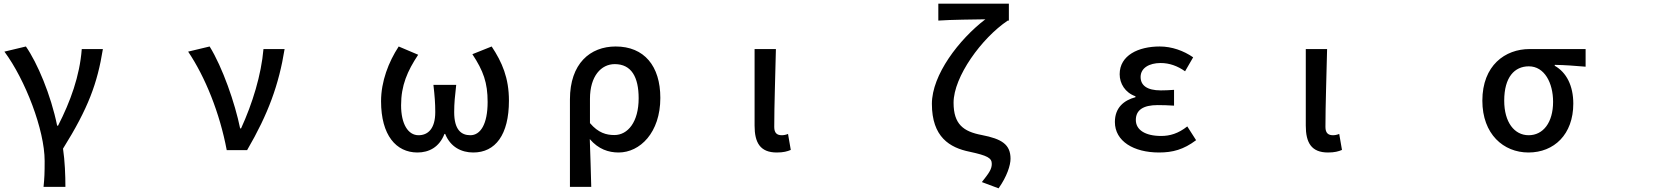

<svg xmlns="http://www.w3.org/2000/svg" viewBox="-20 -795 9040 1045"><path d="M217 222H336C336 159 333 81 323 14C461 -207 510 -342 540 -528H425C414 -381 363 -242 296 -111H291C257 -279 183 -453 121 -542L4 -514C117 -362 223 -88 223 81C223 147 222 173 217 222Z M1214 22H1325C1440 -175 1498 -335 1529 -528H1414C1402 -387 1354 -231 1292 -96H1287C1259 -234 1191 -429 1121 -542L1004 -514C1097 -376 1176 -180 1214 22Z M2252 35C2315 35 2371 6 2399 -66H2403C2432 6 2492 35 2556 35C2676 35 2750 -61 2750 -247C2750 -371 2713 -456 2656 -542L2551 -500C2611 -409 2634 -345 2634 -240C2634 -119 2595 -59 2540 -59C2490 -59 2452 -89 2452 -185C2452 -233 2456 -272 2463 -333H2339C2346 -272 2349 -233 2349 -185C2349 -94 2309 -59 2258 -59C2201 -59 2163 -120 2163 -222C2163 -330 2197 -408 2256 -497L2150 -542C2095 -458 2054 -352 2054 -244C2054 -59 2136 35 2252 35Z M3082 -254V222H3198C3196 130 3193 57 3190 -38C3237 17 3292 35 3347 35C3463 35 3574 -73 3574 -262C3574 -436 3486 -542 3331 -542C3192 -542 3082 -449 3082 -254ZM3191 -125V-257C3191 -381 3252 -446 3326 -446C3417 -446 3456 -375 3456 -260C3456 -131 3397 -60 3324 -60C3281 -60 3237 -71 3191 -125Z M4208 35C4244 35 4265 29 4284 21L4269 -66C4257 -61 4245 -59 4235 -59C4209 -59 4194 -71 4194 -104C4194 -224 4200 -386 4203 -528H4087V-111C4087 -19 4117 35 4208 35Z M5324 196 5415 230C5461 165 5480 104 5480 69C5480 -9 5432 -39 5324 -60C5223 -79 5170 -119 5170 -236C5170 -377 5323 -588 5465 -683H5471V-775H5087V-683C5157 -688 5285 -689 5343 -690C5199 -580 5052 -387 5052 -230C5052 -49 5149 9 5258 31C5355 52 5378 65 5378 97C5378 127 5361 149 5324 196Z M6288 35C6363 35 6422 19 6490 -32L6442 -107C6393 -68 6347 -55 6300 -55C6213 -55 6162 -88 6162 -142C6162 -196 6202 -223 6281 -223C6309 -223 6338 -222 6370 -220V-306C6343 -304 6320 -303 6298 -303C6222 -303 6188 -331 6188 -376C6188 -425 6235 -452 6297 -452C6345 -452 6389 -436 6430 -407L6474 -483C6422 -519 6358 -542 6292 -542C6176 -542 6074 -494 6074 -391C6074 -341 6103 -291 6160 -271V-266C6097 -249 6048 -209 6048 -131C6048 -26 6151 35 6288 35Z M7208 35C7244 35 7265 29 7284 21L7269 -66C7257 -61 7245 -59 7235 -59C7209 -59 7194 -71 7194 -104C7194 -224 7200 -386 7203 -528H7087V-111C7087 -19 7117 35 7208 35Z M8299 35C8438 35 8543 -63 8543 -231C8543 -328 8506 -401 8442 -437V-442C8502 -441 8549 -437 8610 -432V-528H8305C8172 -528 8048 -439 8048 -247C8048 -65 8163 35 8299 35ZM8167 -247C8167 -375 8223 -434 8301 -434C8386 -434 8433 -344 8433 -241C8433 -128 8379 -59 8300 -59C8222 -59 8167 -130 8167 -247Z"/></svg>

Font: コーポレート・ロゴ ver3 Medium
Style: Regular
Weight: 500
Designer: [KANA_main] LOGOTYPE.JP [Source Han Sans] Ryoko NISHIZUKA 西塚涼子 (kana, bopomofo & ideographs); Paul D. Hunt (Latin, Greek
Version: Version 12.001;FEAKit 1.0